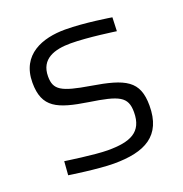

<svg xmlns="http://www.w3.org/2000/svg" viewBox="-100 -598 664 697"><g transform="rotate(-20 232.0 -250.0)"><path d="M401 -492C401 -492 299 -509 224 -509C137 -509 47 -477 47 -368C47 -271 100 -250 215 -232C327 -215 357 -202 357 -142C357 -64 307 -44 221 -44C170 -44 58 -61 58 -61L54 -8C54 -8 164 9 225 9C345 9 418 -28 418 -145C418 -241 370 -264 242 -285C133 -303 108 -318 108 -370C108 -438 164 -455 226 -455C292 -455 399 -439 399 -439L401 -492Z"/></g></svg>

Font: RazerF5 Light
Style: Regular
Weight: 300
Foundry: Razer Inc.
Version: Version 2